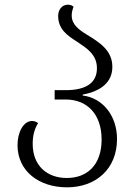

<svg xmlns="http://www.w3.org/2000/svg" viewBox="-20 -791 581 822"><path d="M267 11C390 11 481 -67 481 -196C481 -296 419 -372 334 -382V-386C414 -401 461 -440 461 -505C461 -577 403 -611 353 -642C317 -664 287 -686 287 -725C287 -737 290 -750 295 -762C290 -767 281 -771 271 -771C245 -771 229 -749 229 -723C229 -666 268 -639 309 -613C351 -585 395 -558 395 -499C395 -438 351 -405 261 -405H214V-365H261C355 -365 415 -300 415 -194C415 -83 352 -29 266 -29C182 -29 120 -81 120 -175C120 -211 127 -237 143 -264C134 -271 125 -273 117 -273C80 -273 55 -224 55 -170C55 -58 147 11 267 11Z"/></svg>

Font: Noto Serif Georgian Light
Style: Regular
Weight: 300
Designer: Monotype Design Team, Akaki Razmadze
Foundry: Google LLC
Version: Version 2.003